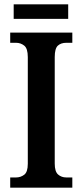

<svg xmlns="http://www.w3.org/2000/svg" viewBox="-20 -864 379 884"><path d="M27 0V-47H54Q75 -47 91.5 -59.5Q108 -72 108 -110V-601Q108 -641 91.5 -654Q75 -667 54 -667H27V-714H313V-667H285Q261 -667 246.5 -654Q232 -641 232 -601V-111Q232 -74 247.5 -60.5Q263 -47 285 -47H313V0ZM43 -777V-844H294V-777Z"/></svg>

Font: Noto Serif Lao Condensed SemiBold
Style: Regular
Weight: 600
Width: 3
Designer: Monotype Design Team
Foundry: Monotype Imaging Inc.
Version: Version 2.003; ttfautohint (v1.8.4.7-5d5b)